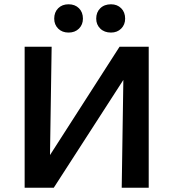

<svg xmlns="http://www.w3.org/2000/svg" viewBox="-20 -876 809 896"><path d="M154 0V-60L538 -658H615V-595L231 0ZM95 0V-658H221L211 0ZM548 0 558 -658H674V0ZM300 -724Q270 -724 251.5 -742.5Q233 -761 233 -789Q233 -819 251.5 -837.5Q270 -856 300 -856Q330 -856 348.5 -837.5Q367 -819 367 -789Q367 -761 348.5 -742.5Q330 -724 300 -724ZM498 -724Q467 -724 448 -742.5Q429 -761 429 -789Q429 -819 448 -837.5Q467 -856 498 -856Q527 -856 545.5 -837.5Q564 -819 564 -789Q564 -761 545.5 -742.5Q527 -724 498 -724Z"/></svg>

Font: Ysabeau Office
Style: Bold
Weight: 700
Designer: Christian Thalmann (Catharsis Fonts)
Version: Version 2.001;gftools[0.9.30]; featfreeze: tnum,lnum,ss02